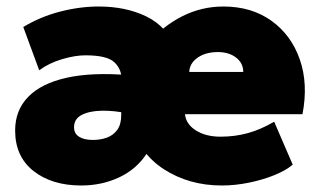

<svg xmlns="http://www.w3.org/2000/svg" viewBox="-20 -555 980 590"><path d="M229.5 15Q139.5 15 83 -29.5Q26.5 -74 26.5 -154Q26.5 -216 66.5 -257.2Q106.5 -298.5 184.5 -316Q262.5 -333.5 376.5 -324L375.5 -206Q331 -215.5 292.8 -214.8Q254.5 -214 231 -201.8Q207.5 -189.5 207.5 -164Q207.5 -144.5 223 -134.8Q238.5 -125 265.5 -125Q289 -125 308.8 -132.2Q328.5 -139.5 340.5 -156.2Q352.5 -173 352.5 -201L353.5 -311Q353.5 -343.5 330.8 -364.2Q308 -385 242.5 -385Q210.5 -385 170.2 -373Q130 -361 100.5 -339L51.5 -472Q103.5 -503.5 164.2 -519.2Q225 -535 283.5 -535Q366 -535 429 -504.8Q492 -474.5 522.5 -404L433.5 -421Q482.5 -476.5 541.5 -505.8Q600.5 -535 666.5 -535Q753 -535 814 -491.2Q875 -447.5 901.2 -372.5Q927.5 -297.5 909.5 -204H548.5Q551.5 -173.5 582 -154.2Q612.5 -135 657.5 -135Q702 -135 741.8 -146Q781.5 -157 822.5 -181L879.5 -49Q859 -31.5 823.5 -17Q788 -2.5 745.5 6.2Q703 15 661.5 15Q561 15 483.5 -35Q406 -85 376.5 -186L462.5 -203Q463 -132 431.2 -83.5Q399.5 -35 346.2 -10Q293 15 229.5 15ZM561.5 -334H727.5Q727.5 -361 705.5 -378Q683.5 -395 649.5 -395Q612 -395 587.5 -378Q563 -361 561.5 -334Z"/></svg>

Font: Geologica Black
Style: Regular
Weight: 900
Designer: Sindre Bremnes, Frode Helland
Foundry: Monokrom Skriftforlag AS
Version: Version 1.010;gftools[0.9.28]